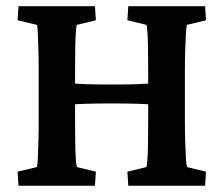

<svg xmlns="http://www.w3.org/2000/svg" viewBox="-20 -593 714 613"><path d="M389.6 0 386.7 -44.9 447.3 -59.6Q449.2 -64.5 450.7 -84Q452.1 -103.5 452.6 -135.7Q453.1 -168 453.1 -208V-364.3Q453.1 -406.2 452.6 -438.5Q452.1 -470.7 450.7 -490.2Q449.2 -509.8 447.3 -513.7L386.7 -528.3L389.6 -573.2H634.8L637.7 -528.3L577.1 -513.7Q575.2 -509.8 573.7 -488.8Q572.3 -467.8 571.3 -435.5Q570.3 -403.3 570.3 -364.3V-208Q570.3 -170.9 571.3 -138.7Q572.3 -106.4 573.7 -85.4Q575.2 -64.5 577.1 -59.6L637.7 -44.9L634.8 0ZM39.1 0 36.1 -44.9 97.7 -59.6Q99.6 -64.5 100.6 -84Q101.6 -103.5 102.5 -135.7Q103.5 -168 103.5 -208V-364.3Q103.5 -406.2 102.5 -438.5Q101.6 -470.7 100.6 -490.7Q99.6 -510.7 97.7 -513.7L36.1 -528.3L39.1 -573.2H283.2L286.1 -528.3L225.6 -513.7Q223.6 -509.8 222.2 -490.2Q220.7 -470.7 220.2 -438.5Q219.7 -406.2 219.7 -364.3V-208Q219.7 -168 220.2 -135.7Q220.7 -103.5 222.2 -84Q223.6 -64.5 225.6 -59.6L286.1 -44.9L283.2 0ZM202.1 -258.8V-328.1Q223.6 -325.2 255.9 -324.2Q288.1 -323.2 336.9 -323.2Q385.7 -323.2 417.5 -324.2Q449.2 -325.2 470.7 -328.1V-258.8Q450.2 -260.7 418.9 -261.7Q387.7 -262.7 336.9 -262.7Q285.2 -262.7 253.9 -261.7Q222.7 -260.7 202.1 -258.8Z"/></svg>

Font: Crimson Pro ExtraLight SemiBold
Style: Regular
Weight: 600
Version: Version 1.002